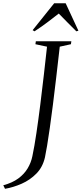

<svg xmlns="http://www.w3.org/2000/svg" viewBox="-110 -994 497 1168"><path d="M-79.5 154.5 -90 133Q-35.5 118.5 0.8 92Q37 65.5 58 30.5Q79 -4.5 87 -44Q99.5 -103.5 111.5 -184.5Q123.5 -265.5 135 -356.8Q146.5 -448 156.8 -539Q167 -630 176 -710L105.5 -725L108 -743H324L321.5 -725L253.5 -710Q242.5 -612 232 -522.8Q221.5 -433.5 211.8 -356Q202 -278.5 193 -215.8Q184 -153 176.5 -107.5Q169 -62 163.5 -37Q150 22.5 111.5 61.8Q73 101 22 123.5Q-29 146 -79.5 154.5ZM88.5 -810.5 219.5 -974H289.5L367 -807L354.5 -803.5Q328.5 -830 301.8 -856.2Q275 -882.5 247.5 -911.5Q214.5 -886 181.2 -860.5Q148 -835 100 -803.5Z"/></svg>

Font: Merriweather 144pt Light
Style: Italic
Weight: 300
Italic angle: -7.8°
Version: Version 2.101